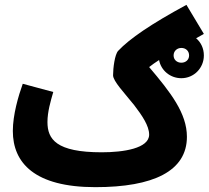

<svg xmlns="http://www.w3.org/2000/svg" viewBox="-20 -752 862 793"><path d="M176 -248C176 -290 189 -334 200 -372L74 -406C56 -356 33 -278 33 -211C33 -80 122 21 374 21C613 21 752 -45 752 -187C752 -284 685 -370 596 -475C608 -485 622 -494 637 -504C645 -461 683 -429 729 -429C781 -429 822 -471 822 -523C822 -552 810 -577 790 -594C800 -600 811 -606 822 -612L750 -732C604 -653 515 -592 468 -542C454 -527 447 -471 447 -441C447 -417 493 -369 534 -318C566 -276 596 -233 596 -196C596 -139 490 -123 400 -123C212 -123 176 -177 176 -248ZM729 -493C711 -493 697 -505 697 -523C697 -541 711 -554 729 -554C747 -554 761 -542 761 -523C761 -505 747 -493 729 -493Z"/></svg>

Font: Noto Sans Arabic UI ExtraCondensed Extra
Style: Regular
Weight: 800
Width: 3
Designer: Nadine Chahine - Monotype Design Team
Foundry: Monotype Imaging Inc.
Version: Version 1.900